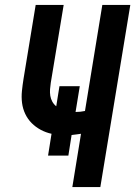

<svg xmlns="http://www.w3.org/2000/svg" viewBox="-20 -755 546 775"><path d="M272 0 307 -215Q298 -214 289 -212.5Q280 -211 269 -210L256 -127H174L188 -215Q165 -220 144.5 -231Q124 -242 108 -258Q92 -274 82 -295Q72 -316 69 -339.5Q66 -363 68.5 -387.5Q71 -412 75 -437L124 -735H237L185 -421Q183 -408 182 -394.5Q181 -381 183 -368.5Q185 -356 191 -345Q197 -334 207 -326L220 -407H302L285 -303Q295 -303 304 -304Q313 -305 323 -307L393 -735H506L385 0Z"/></svg>

Font: Iosevka SS18
Style: Bold Italic
Weight: 700
Italic angle: -9°
Monospace: yes
Designer: Belleve Invis
Foundry: Belleve Invis
Version: Version 25.1.1; ttfautohint (v1.8.4)